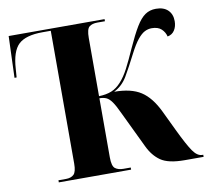

<svg xmlns="http://www.w3.org/2000/svg" viewBox="-79 -809 976 897"><g transform="rotate(-10 408.5 -360.0)"><path d="M129 0V-10H165Q189 -10 202 -22.5Q215 -35 215 -74V-704H176Q96 -704 62 -672Q28 -640 23 -557L20 -517H10L17 -714H472V-704H436Q411 -704 397.5 -693Q384 -682 384 -640V-364Q419 -365 443.5 -375Q468 -385 489 -408Q511 -432 529.5 -467.5Q548 -503 572 -557Q600 -619 621.5 -654.5Q643 -690 665 -705Q687 -720 716 -720Q753 -720 773 -700.5Q793 -681 793 -648Q793 -623 781.5 -605Q770 -587 748 -583Q743 -604 727 -619Q711 -634 681 -634Q664 -634 648 -626Q632 -618 614 -596Q596 -574 574 -531Q544 -472 520.5 -432Q497 -392 457 -372Q537 -372 583.5 -342Q630 -312 664 -241L709 -147Q746 -70 767 -40Q788 -10 811 -10H816V0H726Q649 0 613 -25Q577 -50 555 -97L473 -268Q456 -305 443 -323.5Q430 -342 416.5 -348Q403 -354 384 -354V-74Q384 -32 398.5 -21Q413 -10 437 -10H472V0Z"/></g></svg>

Font: Noto Serif Display SemiCondensed ExtraBold
Style: Regular
Weight: 800
Width: 4
Designer: Monotype Design Team
Foundry: Monotype Imaging Inc.
Version: Version 2.009